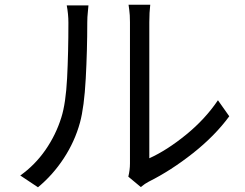

<svg xmlns="http://www.w3.org/2000/svg" viewBox="-20 -770 1040 814"><path d="M531 -77V-676Q531 -708 528 -728Q525 -748 525 -750H617Q613 -718 613 -676V-99Q688 -133 769 -199Q850 -265 904 -345L952 -277Q891 -194 798 -120.5Q705 -47 611 0Q595 8 577 23L524 -21Q531 -49 531 -77ZM240 -272Q259 -332 264.5 -439Q270 -546 270 -674Q270 -710 263 -747H355Q355 -742 352.5 -720Q350 -698 350 -675Q350 -557 343.5 -436.5Q337 -316 319 -250Q297 -170 250.5 -99Q204 -28 141 24L66 -26Q128 -70 172.5 -134Q217 -198 240 -272Z"/></svg>

Font: Noto Sans SC
Style: Regular
Weight: 400
Designer: Ryoko NISHIZUKA ____ (kana & ideographs); Paul D. Hunt (Latin, Greek & Cyrillic); Wenlong ZHANG ___ (bopomofo); Sandoll 
Foundry: Adobe Systems Incorporated
Version: Version 1.004